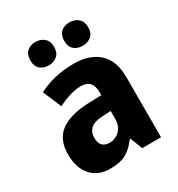

<svg xmlns="http://www.w3.org/2000/svg" viewBox="-182 -875 926 1001"><g transform="rotate(-30 281.5 -374.0)"><path d="M295 -560Q392 -560 446 -510.5Q500 -461 500 -363V0H387L358 -73H354Q322 -30 286 -10Q250 10 189 10Q117 10 76 -37Q35 -84 35 -165Q35 -253 91 -295.5Q147 -338 256 -343L340 -346V-363Q340 -440 271 -440Q239 -440 204 -429.5Q169 -419 131 -400L84 -511Q127 -534 180.5 -547Q234 -560 295 -560ZM296 -248Q242 -246 219.5 -226Q197 -206 197 -171Q197 -138 212.5 -123.5Q228 -109 254 -109Q290 -109 315.5 -134.5Q341 -160 341 -204V-250ZM110 -687Q110 -723 130 -740.5Q150 -758 181 -758Q211 -758 232 -740Q253 -722 253 -687Q253 -652 232 -634.5Q211 -617 181 -617Q150 -617 130 -634.5Q110 -652 110 -687ZM314 -687Q314 -723 334 -740.5Q354 -758 386 -758Q416 -758 437 -740Q458 -722 458 -687Q458 -652 437 -634.5Q416 -617 386 -617Q354 -617 334 -634.5Q314 -652 314 -687Z"/></g></svg>

Font: Noto Sans SemiCondensed ExtraBold
Style: Regular
Weight: 800
Width: 4
Designer: Monotype Design Team
Foundry: Monotype Imaging Inc.
Version: Version 2.013; ttfautohint (v1.8.4.7-5d5b)